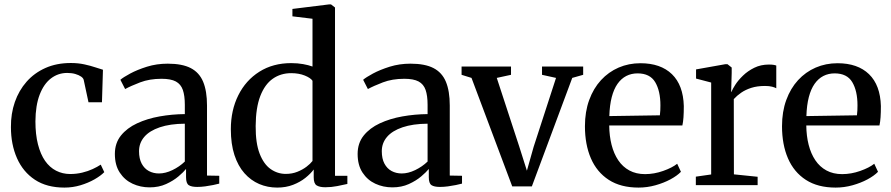

<svg xmlns="http://www.w3.org/2000/svg" viewBox="-20 -839 4038 870"><path d="M272 11Q192 11 138.2 -24.5Q84.5 -60 57 -122.2Q29.5 -184.5 29.5 -263Q29 -324 47.2 -376.5Q65.5 -429 100.5 -468.8Q135.5 -508.5 186 -531Q236.5 -553.5 301 -553.5Q334.5 -553.5 362.8 -547.2Q391 -541 412.2 -533.8Q433.5 -526.5 446.5 -523L442 -375.5H381L359.5 -476Q358 -484.5 347.8 -491.8Q337.5 -499 321.2 -503.8Q305 -508.5 284.5 -508.5Q243.5 -508.5 211 -483.8Q178.5 -459 159.8 -410.2Q141 -361.5 140.5 -289Q140.5 -230 152 -185Q163.5 -140 184.2 -110.2Q205 -80.5 234.2 -65.5Q263.5 -50.5 298 -50.5Q326.5 -50.5 352.5 -56.8Q378.5 -63 400 -73Q421.5 -83 436.5 -93L452.5 -59Q436.5 -42.5 408 -26.2Q379.5 -10 344.5 0.5Q309.5 11 272 11Z M658 10Q616.5 10 580.8 -6.5Q545 -23 522.8 -56.8Q500.5 -90.5 500.5 -141.5Q500.5 -190.5 528 -224.8Q555.5 -259 601.2 -280.2Q647 -301.5 703.2 -311.5Q759.5 -321.5 817.5 -322V-364Q817.5 -405.5 808.5 -431.5Q799.5 -457.5 776.8 -469.8Q754 -482 712 -482Q657.5 -482 615 -465.8Q572.5 -449.5 547 -435.5L525.5 -477.5Q538 -488.5 570 -505.8Q602 -523 646 -536.8Q690 -550.5 740 -550.5Q805.5 -550.5 844.2 -530.5Q883 -510.5 900.5 -468.5Q918 -426.5 918 -361V-43.5L973.5 -42.5V-7Q962.5 -4 945.5 -0.5Q928.5 3 909.8 5.5Q891 8 873.5 8Q847 8 835 -0.2Q823 -8.5 823 -36V-73.5Q812 -59.5 788.8 -39.8Q765.5 -20 732.5 -5Q699.5 10 658 10ZM700.5 -53Q729.5 -53 761.2 -68.2Q793 -83.5 817.5 -107V-278.5Q750.5 -278 704 -262.2Q657.5 -246.5 633.8 -218.8Q610 -191 610 -154Q610 -120 622 -97.5Q634 -75 654.5 -64Q675 -53 700.5 -53Z M1236 11Q1192.5 11 1154.5 -5.2Q1116.5 -21.5 1087.5 -54.2Q1058.5 -87 1042.2 -136.8Q1026 -186.5 1026 -253.5Q1026 -339.5 1059.8 -407.2Q1093.5 -475 1155.2 -514Q1217 -553 1299.5 -553Q1328.5 -553 1353.5 -548.5Q1378.5 -544 1396 -537.5V-754L1305 -765V-798.5L1470.5 -819H1480L1498 -805V-42.5H1554V-5.5Q1535 -1 1508.2 4.2Q1481.5 9.5 1454 9.5Q1428.5 9.5 1415 1.2Q1401.5 -7 1401.5 -35.5V-71Q1387.5 -52 1363.8 -33Q1340 -14 1307.8 -1.5Q1275.5 11 1236 11ZM1275 -51Q1303.5 -51 1327.2 -60.5Q1351 -70 1368.8 -83.5Q1386.5 -97 1396 -109.5V-473Q1387.5 -486 1360.8 -496.8Q1334 -507.5 1299.5 -507.5Q1252 -507.5 1216 -482.2Q1180 -457 1159.5 -404Q1139 -351 1138.5 -268Q1138 -190.5 1156.5 -142.8Q1175 -95 1206.2 -73Q1237.5 -51 1275 -51Z M1758 10Q1716.5 10 1680.8 -6.5Q1645 -23 1622.8 -56.8Q1600.5 -90.5 1600.5 -141.5Q1600.5 -190.5 1628 -224.8Q1655.5 -259 1701.2 -280.2Q1747 -301.5 1803.2 -311.5Q1859.5 -321.5 1917.5 -322V-364Q1917.5 -405.5 1908.5 -431.5Q1899.5 -457.5 1876.8 -469.8Q1854 -482 1812 -482Q1757.5 -482 1715 -465.8Q1672.5 -449.5 1647 -435.5L1625.5 -477.5Q1638 -488.5 1670 -505.8Q1702 -523 1746 -536.8Q1790 -550.5 1840 -550.5Q1905.5 -550.5 1944.2 -530.5Q1983 -510.5 2000.5 -468.5Q2018 -426.5 2018 -361V-43.5L2073.5 -42.5V-7Q2062.5 -4 2045.5 -0.5Q2028.5 3 2009.8 5.5Q1991 8 1973.5 8Q1947 8 1935 -0.2Q1923 -8.5 1923 -36V-73.5Q1912 -59.5 1888.8 -39.8Q1865.5 -20 1832.5 -5Q1799.5 10 1758 10ZM1800.5 -53Q1829.5 -53 1861.2 -68.2Q1893 -83.5 1917.5 -107V-278.5Q1850.5 -278 1804 -262.2Q1757.5 -246.5 1733.8 -218.8Q1710 -191 1710 -154Q1710 -120 1722 -97.5Q1734 -75 1754.5 -64Q1775 -53 1800.5 -53Z M2301 5.5 2116.5 -486 2071.5 -500V-537.5H2295.5V-500L2231 -486L2332.5 -176L2367.5 -65.5L2398 -173.5L2499.5 -486L2436 -500V-537.5H2622.5V-500L2573 -486L2390 5.5Z M2873.5 11Q2792.5 11 2738.5 -24Q2684.5 -59 2657.5 -121.5Q2630.5 -184 2630.5 -267Q2630.5 -333 2649.8 -385.8Q2669 -438.5 2703.2 -475.8Q2737.5 -513 2783.2 -532.8Q2829 -552.5 2882 -552.5Q2973.5 -552.5 3024.8 -502.8Q3076 -453 3078.5 -358.5Q3078.5 -328.5 3077 -307.2Q3075.5 -286 3072 -270.5H2740.5Q2741 -223 2751.2 -182.8Q2761.5 -142.5 2781.5 -112.8Q2801.5 -83 2832 -66.5Q2862.5 -50 2903 -50Q2944 -50 2985 -64.5Q3026 -79 3048.5 -97L3065.5 -60.5Q3048 -42.5 3017.8 -26.2Q2987.5 -10 2950 0.5Q2912.5 11 2873.5 11ZM2741 -313 2970 -316.5Q2971.5 -326.5 2972 -338.8Q2972.5 -351 2972.5 -361.5Q2972.5 -427 2948.8 -466.8Q2925 -506.5 2869 -506.5Q2841 -506.5 2818 -494.8Q2795 -483 2778.2 -459.2Q2761.5 -435.5 2752 -399Q2742.5 -362.5 2741 -313Z M3133 0V-38.5L3202.5 -48.5V-465L3134 -483V-524.5L3266 -548H3276.5L3295.5 -533V-508.5L3293 -421.5L3295 -424Q3299 -435 3312 -455.2Q3325 -475.5 3346.8 -496.5Q3368.5 -517.5 3398 -532Q3427.5 -546.5 3464 -546.5Q3477 -546.5 3484.8 -545.2Q3492.5 -544 3497.5 -542V-439Q3492 -442.5 3479 -446Q3466 -449.5 3446.5 -449.5Q3411 -449.5 3384.5 -441Q3358 -432.5 3338.5 -419Q3319 -405.5 3305 -390L3305.5 -49L3413 -38V0Z M3766.5 11Q3685.5 11 3631.5 -24Q3577.5 -59 3550.5 -121.5Q3523.5 -184 3523.5 -267Q3523.5 -333 3542.8 -385.8Q3562 -438.5 3596.2 -475.8Q3630.5 -513 3676.2 -532.8Q3722 -552.5 3775 -552.5Q3866.5 -552.5 3917.8 -502.8Q3969 -453 3971.5 -358.5Q3971.5 -328.5 3970 -307.2Q3968.5 -286 3965 -270.5H3633.5Q3634 -223 3644.2 -182.8Q3654.5 -142.5 3674.5 -112.8Q3694.5 -83 3725 -66.5Q3755.5 -50 3796 -50Q3837 -50 3878 -64.5Q3919 -79 3941.5 -97L3958.5 -60.5Q3941 -42.5 3910.8 -26.2Q3880.5 -10 3843 0.5Q3805.5 11 3766.5 11ZM3634 -313 3863 -316.5Q3864.5 -326.5 3865 -338.8Q3865.5 -351 3865.5 -361.5Q3865.5 -427 3841.8 -466.8Q3818 -506.5 3762 -506.5Q3734 -506.5 3711 -494.8Q3688 -483 3671.2 -459.2Q3654.5 -435.5 3645 -399Q3635.5 -362.5 3634 -313Z"/></svg>

Font: Merriweather 60pt
Style: Regular
Weight: 400
Version: Version 2.100